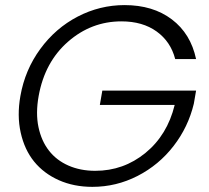

<svg xmlns="http://www.w3.org/2000/svg" viewBox="-20 -727 822 754"><path d="M60.1 -350.1Q78.1 -452.6 138.2 -534.7Q198.2 -616.7 285.2 -661.9Q372.1 -707 469.2 -707Q580.6 -707 654.8 -650.9Q729 -594.7 750 -495.1H668Q650.4 -563.5 595.2 -603.3Q540 -643.1 457 -643.1Q338.4 -643.1 247.1 -563.2Q155.8 -483.4 131.8 -350.1Q119.6 -282.2 131.1 -227.8Q142.6 -173.3 172.4 -135.3Q202.1 -97.2 249 -76.7Q295.9 -56.2 354 -56.2Q465.3 -56.2 551.3 -126.5Q637.2 -196.8 666 -314.9H372.1L381.8 -371.1H750L741.2 -319.8Q719.2 -228 661.6 -153.6Q604 -79.1 520.3 -36.1Q436.5 6.8 342.8 6.8Q270 6.8 210.9 -19.5Q151.9 -45.9 114 -92.5Q76.2 -139.2 61.3 -206.1Q46.4 -272.9 60.1 -350.1Z"/></svg>

Font: SVN-Poppins Light
Style: Italic
Weight: 300
Italic angle: -10°
Designer: Ninad Kale (Devanagari), Jonny Pinhorn (Latin)
Foundry: Indian Type Foundry
Version: Version 3.002 2017